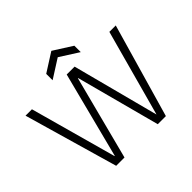

<svg xmlns="http://www.w3.org/2000/svg" viewBox="-198 -1058 1273 1273"><g transform="rotate(-45 439.0 -421.5)"><path d="M206 0 16 -660H76L244 -53H246L402 -660H476L635 -53H636L802 -660H862L672 0H596L439 -590H437L284 0ZM309 -699V-759L441 -843L573 -759V-699L441 -783Z"/></g></svg>

Font: Bricolage Grotesque 48pt ExtraLight
Style: Regular
Weight: 200
Designer: Mathieu Triay
Foundry: Atelier Triay
Version: Version 1.000; ttfautohint (v1.8.4.7-5d5b);gftools[0.9.32]